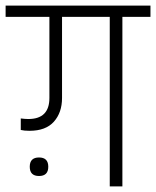

<svg xmlns="http://www.w3.org/2000/svg" viewBox="-40 -664 556 684"><path d="M496 -644V-604H396V0H351V-604H181V-315Q181 -263 152 -230.5Q123 -198 65 -198Q46 -198 34 -201V-242Q50 -240 61 -240Q136 -240 136 -315V-604H-20V-644ZM66 -70Q66 -103 99 -103Q132 -103 132 -70Q132 -37 99 -37Q66 -37 66 -70Z"/></svg>

Font: Khand Light
Style: Regular
Weight: 300
Designer: Devanagari: Sanchit Sawaria, Jyotish Sonowal; Latin: Satya Rajpurohit
Foundry: Indian Type Foundry
Version: Version 1.101;PS 1.0;hotconv 1.0.78;makeotf.lib2.5.61930; tt